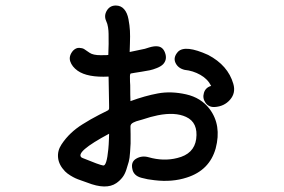

<svg xmlns="http://www.w3.org/2000/svg" viewBox="-20 -653 1040 702"><path d="M746.1 -254.9Q791 -195.3 768.6 -110.4Q746.1 -30.3 663.1 -3.9Q609.4 13.7 544.9 5.9Q528.3 3.9 520 2.4Q511.7 1 497.1 -2.9Q482.4 -6.8 474.1 -15.1Q465.8 -23.4 463.9 -35.2Q458 -61.5 478.5 -73.2Q499 -85 523.4 -78.1Q578.1 -62.5 627.9 -75.2Q689.5 -89.8 697.3 -144.5Q705.1 -205.1 660.2 -225.6Q620.1 -244.1 556.6 -231.4Q532.2 -226.6 500 -215.8Q497.1 -214.8 489.7 -212.9Q482.4 -210.9 478 -209.5Q473.6 -208 467.8 -205.1Q461.9 -202.1 459.5 -198.7Q457 -195.3 457 -190.4Q457 -188.5 457.5 -162.6Q458 -136.7 457.5 -128.4Q457 -120.1 455.6 -96.7Q454.1 -73.2 450.7 -61.5Q447.3 -49.8 441.9 -32.7Q436.5 -15.6 427.2 -3.9Q418 7.8 405.3 16.6Q368.2 42 298.8 14.6Q293.9 12.7 278.3 7.3Q262.7 2 255.4 -1.5Q248 -4.9 236.8 -11.7Q225.6 -18.6 217.8 -26.4Q195.3 -49.8 192.4 -75.7Q189.5 -101.6 204.6 -124.5Q219.7 -147.5 238.8 -165.5Q257.8 -183.6 281.2 -198.2Q310.5 -216.8 342.8 -233.4Q347.7 -236.3 356.4 -240.2Q365.2 -244.1 370.1 -247.1Q374 -249 375.5 -250Q377 -251 377.9 -252.9Q378.9 -254.9 378.9 -256.3Q378.9 -257.8 378.9 -261.7Q378.9 -265.6 378.9 -267.6L377 -373Q299.8 -369.1 263.7 -394.5Q243.2 -409.2 236.8 -428.7Q230.5 -448.2 247.1 -467.8Q257.8 -478.5 269.5 -478Q281.2 -477.5 287.6 -473.6Q293.9 -469.7 307.6 -460Q320.3 -451.2 347.7 -451.2Q376 -451.2 376 -452.1Q377.9 -493.2 377 -529.3Q377 -540 375 -553.2Q373 -566.4 368.2 -576.2Q359.4 -595.7 370.6 -614.3Q381.8 -632.8 403.3 -632.8Q421.9 -632.8 433.6 -619.6Q445.3 -606.4 449.7 -583Q454.1 -559.6 455.1 -540.5Q456.1 -521.5 455.1 -494.6Q454.1 -467.8 454.1 -462.9L509.8 -474.6Q511.7 -475.6 525.4 -479.5Q544.9 -485.4 557.6 -483.4Q578.1 -480.5 585 -455.1Q590.8 -433.6 576.2 -418Q568.4 -410.2 553.7 -404.3Q539.1 -398.4 527.3 -396Q515.6 -393.6 496.6 -390.6Q477.5 -387.7 471.7 -386.7Q468.8 -385.7 463.9 -385.3Q459 -384.8 458 -384.3Q457 -383.8 456.1 -381.3Q455.1 -378.9 455.1 -373Q455.1 -351.6 456.1 -341.8Q456.1 -302.7 457 -283.2Q509.8 -302.7 557.6 -311.5Q605.5 -320.3 660.2 -308.1Q714.8 -295.9 746.1 -254.9ZM376 -107.4Q377 -115.2 377.4 -125Q377.9 -134.8 378.4 -146.5Q378.9 -158.2 378.9 -164.1Q252.9 -96.7 278.3 -77.1Q279.3 -76.2 282.2 -75.2Q343.8 -49.8 357.4 -47.9Q370.1 -45.9 376 -107.4ZM833 -346.7Q842.8 -313.5 821.3 -288.6Q799.8 -263.7 764.6 -261.7Q743.2 -260.7 731.4 -277.3Q719.7 -293.9 725.6 -313.5Q731.4 -333 752 -338.9Q739.3 -364.3 712.4 -379.4Q685.5 -394.5 655.3 -397.5Q630.9 -403.3 621.6 -423.3Q612.3 -443.4 630.9 -463.9Q657.2 -490.2 741.2 -452.1Q813.5 -414.1 833 -346.7Z"/></svg>

Font: irohamaru Regular
Style: Regular
Weight: 400
Designer: [Source Han Sans]
Ryoko NISHIZUKA  (kana & ideographs); Paul D. Hunt (Latin, Greek & Cyrillic); Wenlong ZHANG  (bopomofo
Version: Version 1.00